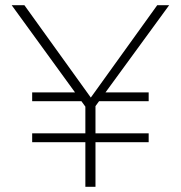

<svg xmlns="http://www.w3.org/2000/svg" viewBox="-20 -720 697 740"><path d="M309 0V-309L25 -700H74L330 -344L586 -700H632L348 -311V0ZM104 -172V-206H322V-172ZM104 -330V-364H302V-330ZM340 -172V-206H553V-172ZM360 -330V-364H553V-330Z"/></svg>

Font: REM Medium Thin
Style: Regular
Weight: 250
Version: Version 1.005;gftools[0.9.28]